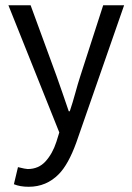

<svg xmlns="http://www.w3.org/2000/svg" viewBox="-20 -506 507 735"><path d="M85.9 141.1Q127.9 141.1 154.5 111.6Q181.2 82 195.8 37.1L207 1L12.2 -485.8H97.2L195.8 -216.8Q207 -184.6 219.5 -149.2Q231.9 -113.8 243.2 -80.1H247.1Q258.3 -113.3 268.1 -149.2Q277.8 -185.1 288.1 -216.8L375 -485.8H455.1L272 40Q241.7 123.5 205.1 160.6Q157.7 209 89.8 209Q56.6 209 33.2 199.2L48.8 133.8Q78.1 141.1 85.9 141.1Z"/></svg>

Font: SourceSansPro-Regular
Style: Regular
Weight: 400
Designer: Paul D. Hunt
Foundry: Adobe Systems Incorporated
Version: Version 1.050;PS Version 1.000;hotconv 1.0.70;makeotf.lib2.5